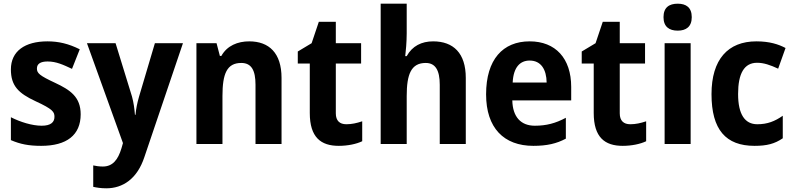

<svg xmlns="http://www.w3.org/2000/svg" viewBox="-20 -780 4304 1040"><path d="M417 -161C417 -255 360 -293 279 -331C193 -371 180 -384 180 -409C180 -434 199 -447 238 -447C285 -447 323 -429 370 -407L412 -513C352 -543 298 -556 237 -556C115 -556 39 -503 39 -404C39 -315 80 -275 172 -232C268 -188 275 -173 275 -147C275 -118 255 -99 206 -99C154 -99 90 -119 39 -145V-21C90 1 136 10 203 10C341 10 417 -48 417 -161Z M451 -546 646 -5 638 23C619 86 590 122 537 122C517 122 498 119 485 116V232C503 236 526 240 556 240C645 240 723 189 762 71L971 -546H819L733 -256C723 -221 717 -192 714 -158H711C708 -193 704 -224 695 -257L606 -546Z M1330 -556C1268 -556 1210 -533 1179 -477H1171L1153 -546H1044V0H1185V-260C1185 -381 1209 -439 1287 -439C1342 -439 1364 -399 1364 -321V0H1505V-358C1505 -493 1437 -556 1330 -556Z M1856 -107C1820 -107 1799 -126 1799 -166V-436H1936V-546H1799V-662H1707L1668 -546L1593 -501V-436H1658V-168C1658 -36 1718 10 1815 10C1864 10 1911 0 1942 -15V-123C1912 -113 1885 -107 1856 -107Z M2183 -599V-760H2042V0H2183V-260C2183 -378 2207 -439 2286 -439C2338 -439 2362 -400 2362 -321V0H2503V-358C2503 -492 2436 -556 2326 -556C2264 -556 2213 -531 2183 -476H2175C2178 -500 2183 -553 2183 -599Z M2849 -556C2704 -556 2613 -458 2613 -269C2613 -87 2709 10 2869 10C2942 10 2995 -2 3045 -29V-142C2989 -112 2939 -99 2877 -99C2801 -99 2757 -147 2755 -236H3074V-309C3074 -464 2989 -556 2849 -556ZM2849 -452C2911 -452 2940 -403 2941 -333H2757C2761 -417 2798 -452 2849 -452Z M3394 -107C3358 -107 3337 -126 3337 -166V-436H3474V-546H3337V-662H3245L3206 -546L3131 -501V-436H3196V-168C3196 -36 3256 10 3353 10C3402 10 3449 0 3480 -15V-123C3450 -113 3423 -107 3394 -107Z M3651 -760C3605 -760 3574 -740 3574 -687C3574 -635 3605 -614 3651 -614C3696 -614 3727 -635 3727 -687C3727 -740 3696 -760 3651 -760ZM3721 -546H3580V0H3721Z M4067 10C4134 10 4176 -1 4220 -31V-153C4177 -123 4137 -107 4082 -107C4015 -107 3978 -160 3978 -271C3978 -382 4011 -440 4081 -440C4117 -440 4152 -428 4195 -408L4235 -520C4197 -540 4149 -556 4077 -556C3923 -556 3834 -458 3834 -270C3834 -77 3912 10 4067 10Z"/></svg>

Font: Noto Sans Telugu SemiCondensed
Style: Bold
Weight: 700
Width: 4
Designer: Jelle Bosma - Monotype Design Team
Foundry: Monotype Imaging Inc.
Version: Version 2.005